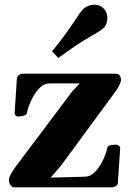

<svg xmlns="http://www.w3.org/2000/svg" viewBox="-20 -800 565 820"><path d="M41.5 0Q31.7 0 24.9 -9.5Q18.1 -19 18.1 -29.3Q18.1 -41.5 25.4 -54.4Q32.7 -67.4 45.9 -86.9L288.1 -409.2L336.4 -460.9L339.8 -443.8H191.9Q170.4 -443.8 153.1 -428Q135.7 -412.1 123 -389.9Q110.4 -367.7 103.3 -347.4Q96.2 -327.1 95.2 -318.4Q94.2 -309.1 79.8 -305.7Q65.4 -302.2 57.6 -302.2Q52.2 -302.2 47.1 -306.4Q42 -310.5 42.5 -318.8L52.2 -464.4Q53.2 -473.1 60.5 -479Q67.9 -484.9 75.2 -485.4H471.2Q486.8 -485.4 491.7 -477.3Q496.6 -469.2 496.6 -459Q496.6 -450.7 490.2 -437.3Q483.9 -423.8 473.6 -409.7L240.2 -92.3L181.2 -23.4L178.7 -41L343.8 -45.4Q363.8 -45.9 380.4 -61Q397 -76.2 409.4 -97.2Q421.9 -118.2 429.2 -137.7Q436.5 -157.2 437.5 -166Q438.5 -175.8 449.2 -179Q460 -182.1 475.6 -182.1Q481 -182.1 487.5 -178Q494.1 -173.8 493.2 -165.5L483.4 -20Q482.9 -10.7 475.3 -5.6Q467.8 -0.5 460.4 0ZM229.5 -552.2 202.1 -580.6Q258.8 -649.9 291.7 -700.7Q324.7 -751.5 335.9 -762.2Q343.8 -769.5 356.7 -774.7Q369.6 -779.8 383.3 -779.8Q394.5 -779.8 404.8 -775.9Q415 -772 422.9 -763.7Q431.2 -754.9 434.8 -744.4Q438.5 -733.9 438.5 -722.7Q438.5 -710 434.1 -698.5Q429.7 -687 422.4 -680.2Q411.1 -669.4 357.7 -638.9Q304.2 -608.4 229.5 -552.2Z"/></svg>

Font: Gelasio
Style: Bold
Weight: 700
Designer: Eben Sorkin
Foundry: Eben Sorkin
Version: Version 1.008